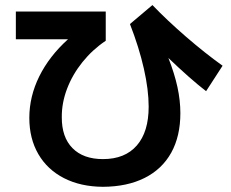

<svg xmlns="http://www.w3.org/2000/svg" viewBox="-20 -718 904 751"><path d="M94.7 -256.8Q94.7 -340.8 133.8 -419.7Q172.9 -498.5 246.1 -564.5H42V-672.9H393.6V-558.6Q341.8 -523.9 302.7 -475.3Q263.7 -426.8 242.4 -371.1Q221.2 -315.4 221.7 -259.8Q221.2 -181.6 263.4 -138.7Q305.7 -95.7 382.8 -95.7Q468.8 -95.7 515.1 -148.9Q561.5 -202.1 561.5 -300.8Q561.5 -366.7 542.7 -449.7Q523.9 -532.7 488.3 -624L576.2 -698.2Q634.3 -637.7 708 -574Q781.7 -510.3 850.6 -460.9L786.1 -361.3Q722.7 -410.6 638.7 -491.2Q662.6 -430.2 674.1 -377.4Q685.5 -324.7 685.5 -275.4Q685.5 -185.1 649.7 -120.6Q613.8 -56.2 545.7 -22Q477.5 12.2 382.8 12.7Q295.9 12.2 230.7 -21Q165.5 -54.2 130.1 -115Q94.7 -175.8 94.7 -256.8Z"/></svg>

Font: Pretendard GOV
Style: Bold
Weight: 700
Designer: Base glyphs from Inter by Rasmus Andersson; Hangeul glyphs from Noto Sans CJK(Source Han Sans) by Jang Soo-young and Kan
Foundry: Kil Hyung-jin
Version: Version 1.309